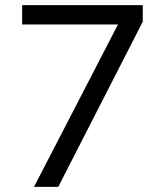

<svg xmlns="http://www.w3.org/2000/svg" viewBox="-20 -725 640 745"><path d="M112 0 458 -669 460 -630H66V-705H534V-641L206 0Z"/></svg>

Font: Nunito Sans 10pt
Style: Regular
Weight: 400
Designer: Vernon Adams
Foundry: Vernon Adams
Version: Version 3.101;gftools[0.9.27]